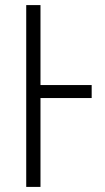

<svg xmlns="http://www.w3.org/2000/svg" viewBox="-20 -734 411 754"><path d="M83 0V-714H139V-400H340V-349H139V0Z"/></svg>

Font: Noto Sans Condensed Light
Style: Regular
Weight: 300
Width: 3
Designer: Monotype Design Team
Foundry: Monotype Imaging Inc.
Version: Version 2.013; ttfautohint (v1.8.4.7-5d5b)